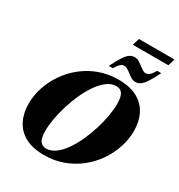

<svg xmlns="http://www.w3.org/2000/svg" viewBox="-239 -1201 1279 1374"><g transform="rotate(30 401.0 -514.0)"><path d="M252 -142Q252 -83 269.2 -58Q286.5 -33 320 -33Q358 -33 394 -59Q430 -85 461.5 -129.5Q493 -174 518.5 -229.5Q544 -285 562.8 -344.8Q581.5 -404.5 591.5 -461.2Q601.5 -518 601.5 -563Q601.5 -622 584.5 -647Q567.5 -672 534 -672Q495.5 -672 459.8 -646Q424 -620 392.5 -575.5Q361 -531 335.2 -475.5Q309.5 -420 291 -360.2Q272.5 -300.5 262.2 -244Q252 -187.5 252 -142ZM802.5 -454Q802.5 -387.5 780.5 -320.5Q758.5 -253.5 717.5 -193Q676.5 -132.5 618.2 -85.8Q560 -39 487 -12Q414 15 329.5 15Q235 15 173.5 -18.5Q112 -52 81.8 -112Q51.5 -172 51.5 -251Q51.5 -317.5 73.2 -384.5Q95 -451.5 136.2 -512Q177.5 -572.5 235.8 -619.2Q294 -666 366.8 -693Q439.5 -720 524.5 -720Q619 -720 680.5 -686.5Q742 -653 772.2 -593Q802.5 -533 802.5 -454ZM764.5 -912.5Q734.5 -852 713.2 -820.2Q692 -788.5 673.5 -776.8Q655 -765 633.5 -765Q616 -765 600 -774.2Q584 -783.5 568.8 -795.8Q553.5 -808 538.8 -817Q524 -826 509.5 -826Q499.5 -826 490.5 -821.8Q481.5 -817.5 471.2 -805.5Q461 -793.5 447 -770H413.5Q443.5 -830.5 464.8 -862.2Q486 -894 504.5 -905.5Q523 -917 544.5 -917Q562 -917 578 -908Q594 -899 609.2 -886.8Q624.5 -874.5 639.2 -865.2Q654 -856 668.5 -856Q678.5 -856 687.5 -860.5Q696.5 -865 707 -877.2Q717.5 -889.5 731 -912.5ZM486.5 -987 504 -1044.5H798L780 -987Z"/></g></svg>

Font: Newsreader 60pt ExtraBold
Style: Italic
Weight: 800
Italic angle: -17°
Designer: Hugues Gentile
Foundry: Production Type
Version: Version 1.003